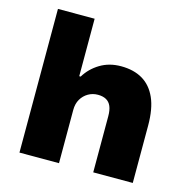

<svg xmlns="http://www.w3.org/2000/svg" viewBox="-104 -807 903 910"><g transform="rotate(15 347.5 -352.5)"><path d="M70 0V-705H250V-423H257Q283 -466 327.5 -493Q372 -520 430 -520Q492 -520 535.5 -494.5Q579 -469 602.5 -416.5Q626 -364 626 -281V0H432V-275Q432 -305 424 -324Q416 -343 399.5 -352Q383 -361 359 -361Q333 -361 311.5 -348.5Q290 -336 277 -314Q264 -292 264 -261V0Z"/></g></svg>

Font: Nunito Sans 6pt Black
Style: Regular
Weight: 900
Version: Version 3.101;gftools[0.9.27]